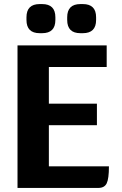

<svg xmlns="http://www.w3.org/2000/svg" viewBox="-20 -923 600 943"><path d="M515 -106Q515 -45 504 -22.5Q493 0 463 0H66V-700H504V-594H220V-414H456V-308H220V-106ZM110 -825V-838Q110 -903 175 -903H187Q252 -903 252 -838V-825Q252 -760 187 -760H175Q110 -760 110 -825ZM310 -825V-838Q310 -903 375 -903H387Q452 -903 452 -838V-825Q452 -760 387 -760H375Q310 -760 310 -825Z"/></svg>

Font: Krub
Style: Bold
Weight: 700
Version: Version 1.000; ttfautohint (v1.6)